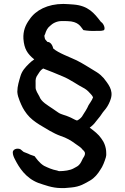

<svg xmlns="http://www.w3.org/2000/svg" viewBox="-20 -732 633 976"><path d="M45 43C45 55 50 67 57 80C77 119 110 173 175 198C206 208 245 224 291 224H309C318 223 329 222 343 221C387 217 411 201 439 185C461 172 478 151 490 131C502 115 512 88 518 68C520 60 521 53 520 46C520 16 509 -10 495 -28C481 -49 459 -66 436 -83C448 -92 459 -102 468 -115C475 -125 482 -131 489 -141C499 -156 506 -166 519 -181C530 -196 538 -213 543 -229C558 -275 528 -307 507 -335C497 -346 485 -357 472 -365C440 -384 404 -408 370 -425C332 -443 278 -462 251 -485C247 -502 237 -519 221 -519C217 -524 210 -531 209 -533C209 -534 208 -537 207 -541C205 -551 205 -551 209 -558C214 -575 221 -590 234 -600C247 -613 268 -625 294 -625H311C320 -625 331 -624 342 -623C385 -616 392 -592 404 -579C426 -575 448 -574 469 -575H487C494 -575 500 -576 507 -578C515 -582 512 -601 500 -615L492 -622C459 -665 429 -703 354 -709C334 -710 321 -712 302 -712C222 -712 161 -680 130 -633C109 -605 97 -574 99 -535C103 -483 119 -459 154 -430C143 -423 134 -415 126 -407C108 -389 92 -372 84 -345C77 -321 68 -294 68 -265C69 -249 74 -234 80 -219C91 -192 99 -175 117 -152C134 -130 157 -113 181 -98C213 -79 251 -54 288 -41C319 -31 342 -17 362 -2C377 9 392 17 401 30C404 32 412 40 412 47C413 57 405 68 401 74C396 84 390 99 381 107C375 114 362 119 354 124C337 134 306 138 281 138C279 138 276 137 271 135C244 130 225 121 204 111C180 97 162 70 156 62L133 54C127 51 121 48 115 46C107 42 100 42 95 36L89 31C80 19 45 21 45 43ZM161 -288V-311C160 -327 162 -339 171 -351C178 -362 186 -376 197 -382L199 -384C230 -372 266 -358 298 -344C338 -328 374 -300 410 -282C425 -273 434 -262 444 -251C448 -247 451 -242 453 -237C453 -236 453 -236 452 -235C449 -224 435 -206 430 -197C422 -178 412 -164 402 -148C396 -136 387 -128 377 -122C375 -121 374 -120 373 -120H369C356 -125 344 -133 331 -138C312 -147 292 -149 276 -160C264 -168 257 -173 247 -180C221 -198 190 -214 180 -242C174 -253 160 -274 161 -288Z"/></svg>

Font: Hussar Pisanka
Style: Regular
Weight: 400
Designer: Robert Jablonski
Foundry: Cannot Into Space Fonts
Version: Version 1.070